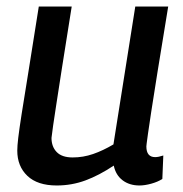

<svg xmlns="http://www.w3.org/2000/svg" viewBox="-20 -559 560 589"><path d="M154 10Q95 10 64 -19.5Q33 -49 33 -97Q33 -111 36 -136.5Q39 -162 46.5 -210Q54 -258 67 -337.5Q80 -417 99 -539H200Q181 -422 170 -350Q159 -278 152.5 -237Q146 -196 143 -174Q140 -152 138 -136Q138 -109 154 -92.5Q170 -76 203 -76Q235 -76 265.5 -86.5Q296 -97 328 -116L395 -539H496Q476 -418 463.5 -340Q451 -262 444 -216.5Q437 -171 434 -149Q431 -127 430 -119.5Q429 -112 429 -110Q429 -77 456 -77Q466 -77 481 -82L478 -10Q464 -1 444 4.5Q424 10 408 10Q377 10 356 -6Q335 -22 329 -51Q284 -21 242 -5.5Q200 10 154 10Z"/></svg>

Font: Georama Medium
Style: Italic
Weight: 500
Italic angle: -9°
Designer: Jean-Baptiste Levee
Foundry: Production Type
Version: Version 1.000